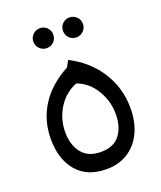

<svg xmlns="http://www.w3.org/2000/svg" viewBox="-141 -839 791 943"><g transform="rotate(-20 255.0 -367.5)"><path d="M45 -218Q45 -314 93.5 -391.5Q142 -469 240 -522L258 -555Q356 -505 410.5 -419Q465 -333 465 -228Q465 -158 440 -103.5Q415 -49 367 -17.5Q319 14 253 14Q153 14 99 -49Q45 -112 45 -218ZM387 -225Q387 -293 352 -351.5Q317 -410 256 -433Q195 -409 159 -352Q123 -295 123 -225Q123 -160 156 -117.5Q189 -75 256 -75Q323 -75 355 -117Q387 -159 387 -225ZM128 -697Q128 -719 143.5 -734Q159 -749 180 -749Q202 -749 217 -734Q232 -719 232 -697Q232 -675 217 -660Q202 -645 180 -645Q159 -645 143.5 -660Q128 -675 128 -697ZM283 -697Q283 -719 298 -734Q313 -749 335 -749Q356 -749 371.5 -734Q387 -719 387 -697Q387 -675 371.5 -660Q356 -645 335 -645Q313 -645 298 -660Q283 -675 283 -697Z"/></g></svg>

Font: FiraGOUPP
Style: Medium
Weight: 400
Designer: bBox Type
Foundry: bBox Type GmbH
Version: Version 1.001